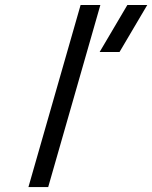

<svg xmlns="http://www.w3.org/2000/svg" viewBox="-20 -758 617 778"><path d="M306.6 -737.8H386.7L175.3 0H95.2ZM496.1 -737.8H576.7L464.4 -547.4H383.8Z"/></svg>

Font: Cantarell
Style: Italic
Weight: 400
Italic angle: -16°
Designer: Dave Crossland
Version: Version 1.004